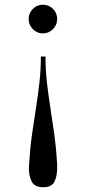

<svg xmlns="http://www.w3.org/2000/svg" viewBox="-20 -550 358 808"><path d="M161.5 238Q126.5 238 114 215Q101.5 192 101.5 157.5Q101.5 153 102 148.5Q102.5 144 102.5 139Q106.5 73 114.8 15.2Q123 -42.5 131.5 -96.2Q140 -150 146 -203Q152 -256 152 -312H171.5Q171.5 -256 177.5 -203Q183.5 -150 192 -96.2Q200.5 -42.5 208.5 15.2Q216.5 73 220.5 139Q220.5 144 220.5 148.5Q220.5 153 220.5 157.5Q220.5 192 208.8 215Q197 238 161.5 238ZM160.5 -409.5Q144 -409.5 130.5 -417.8Q117 -426 108.8 -439.8Q100.5 -453.5 100.5 -470Q100.5 -486.5 108.8 -500.2Q117 -514 130.5 -522Q144 -530 160.5 -530Q177 -530 190.8 -522Q204.5 -514 212.5 -500.2Q220.5 -486.5 220.5 -470Q220.5 -453.5 212.5 -439.8Q204.5 -426 190.8 -417.8Q177 -409.5 160.5 -409.5Z"/></svg>

Font: Bodoni Moda SC 11pt
Style: Regular
Weight: 400
Version: Version 2.005